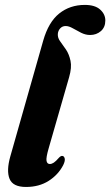

<svg xmlns="http://www.w3.org/2000/svg" viewBox="-20 -752 449 782"><path d="M325.5 -732Q367 -732 388 -713Q409 -694 409 -668.5Q409 -641 390.8 -625.2Q372.5 -609.5 347 -609.5Q328.5 -609.5 310.5 -618.5Q292.5 -627.5 276.5 -636.8Q260.5 -646 247.5 -646Q234 -646 225.2 -636.5Q216.5 -627 215.5 -613.5Q214.5 -597.5 225.5 -583Q236.5 -568.5 249 -549.8Q261.5 -531 267.2 -504.2Q273 -477.5 261.5 -437.5L178.5 -149Q167 -109.5 169.5 -96.8Q172 -84 183 -84Q190.5 -84 199 -89.5Q207.5 -95 220 -109.5Q227.5 -117.5 233.5 -117Q241 -116.5 243.5 -106.8Q246 -97 237.5 -79.5Q217 -40 178 -15.2Q139 9.5 86 9.5Q32.5 9.5 19 -23.5Q5.5 -56.5 22 -115L156 -586.5Q177.5 -662 221.2 -697Q265 -732 325.5 -732Z"/></svg>

Font: Fraunces 144pt Soft
Style: Bold Italic
Weight: 700
Italic angle: -16°
Version: Version 1.000;[b76b70a41]